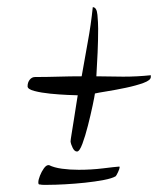

<svg xmlns="http://www.w3.org/2000/svg" viewBox="-20 -492 441 536"><path d="M195 -69Q188 -69 183 -79Q178 -89 177 -97Q177 -101 180 -119Q183 -137 186.5 -159.5Q190 -182 193 -201Q196 -220 197 -226Q191 -226 168.5 -227Q146 -228 120.5 -230.5Q95 -233 76 -238Q57 -243 57 -251Q57 -262 63 -269.5Q69 -277 78 -277Q110 -277 143 -278Q176 -279 208 -279Q216 -326 225 -374.5Q234 -423 239 -472Q250 -472 252 -450.5Q254 -429 254 -412Q254 -379 252.5 -345.5Q251 -312 249 -279Q267 -279 286 -278.5Q305 -278 324 -278Q344 -278 363 -279Q382 -280 401 -282V-277Q401 -268 380.5 -260.5Q360 -253 331.5 -247Q303 -241 278 -237Q253 -233 245 -231Q244 -223 238.5 -197Q233 -171 225.5 -141.5Q218 -112 210 -90.5Q202 -69 195 -69ZM115 24Q107 24 101 24Q95 24 92 23H90Q87 23 87 17Q87 10 91.5 -1.5Q96 -13 102.5 -22Q109 -31 115 -31H117Q131 -24 153 -21Q175 -18 200 -18Q235 -18 267.5 -22Q300 -26 313 -27Q314 -27 314 -25Q314 -21 309.5 -11.5Q305 -2 303 0Q293 6 269.5 10.5Q246 15 217.5 18Q189 21 161.5 22.5Q134 24 115 24Z"/></svg>

Font: Comforter
Style: Regular
Weight: 400
Designer: Robert E. Leuschke
Foundry: Robert E. Leuschke
Version: Version 1.013; ttfautohint (v1.8.3)